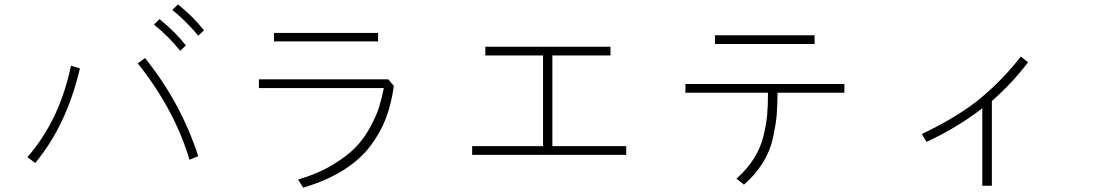

<svg xmlns="http://www.w3.org/2000/svg" viewBox="-20 -819 5040 881"><path d="M105.5 -97.7Q253.9 -267.6 305.7 -517.6L346.7 -504.9Q285.2 -243.2 141.6 -71.3ZM612.3 -528.3 645.5 -552.7Q809.6 -348.6 889.6 -102.5L849.6 -85.9Q781.2 -315.4 612.3 -528.3ZM770.5 -773.4 796.9 -798.8Q870.1 -739.3 916 -679.7L889.6 -655.3Q830.1 -726.6 770.5 -773.4ZM686.5 -706.1 711.9 -731.4Q788.1 -668.9 833 -610.4L806.6 -585.9Q753.9 -652.3 686.5 -706.1Z M1237.3 -628.9V-668H1714.8V-628.9ZM1168 -415V-455.1H1761.7L1787.1 -424.8Q1776.4 -344.7 1751.5 -278.3Q1726.6 -211.9 1679.7 -149.4Q1632.8 -86.9 1555.2 -38.1Q1477.5 10.7 1371.1 42L1347.7 4.9Q1435.5 -20.5 1503.4 -61Q1571.3 -101.6 1610.8 -142.1Q1650.4 -182.6 1679.2 -236.3Q1708 -290 1719.7 -328.1Q1731.4 -366.2 1741.2 -415Z M2146.5 -108.4V-148.4H2471.7V-564.5H2207V-604.5H2781.2V-564.5H2514.6V-148.4H2853.5V-108.4Z M3260.7 -617.2V-657.2H3717.8V-617.2ZM3125 -393.6V-433.6H3854.5V-393.6H3547.9Q3546.9 -330.1 3543.9 -292Q3541 -253.9 3527.8 -190.9Q3514.6 -127.9 3481 -73.2Q3447.3 -18.6 3393.6 28.3L3359.4 1Q3408.2 -43 3439 -91.3Q3469.7 -139.6 3482.9 -193.8Q3496.1 -248 3500 -290Q3503.9 -332 3503.9 -393.6Z M4210 -204.1Q4379.9 -285.2 4481.9 -370.6Q4584 -456.1 4664.1 -559.6L4697.3 -533.2Q4622.1 -434.6 4531.2 -355.5V33.2H4487.3V-322.3Q4371.1 -232.4 4231.4 -168Z"/></svg>

Font: Gothic A1 ExtraLight
Style: Regular
Weight: 275
Designer: HanYang I&C Co.,Ltd.
Foundry: HanYang I&C Co.,Ltd.
Version: Version 2.50